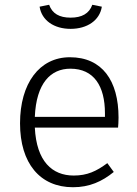

<svg xmlns="http://www.w3.org/2000/svg" viewBox="-20 -774 575 805"><path d="M276 -653C345 -653 398 -688 407 -746L367 -754C354 -717 323 -700 276 -700C229 -700 199 -717 186 -754L146 -746C155 -688 207 -653 276 -653ZM477 -281C477 -435 409 -534 273 -534C145 -534 64 -424 64 -257C64 -89 148 11 286 11C355 11 408 -13 457 -53L430 -90C384 -56 346 -38 289 -38C199 -38 133 -97 126 -239H475C476 -249 477 -265 477 -281ZM420 -284H126C132 -426 193 -486 275 -486C374 -486 420 -413 420 -299Z"/></svg>

Font: FiraGO Light
Style: Regular
Weight: 300
Designer: bBox Type
Foundry: bBox Type GmbH
Version: Version 1.001;PS 001.001;hotconv 1.0.88;makeotf.lib2.5.64775